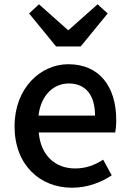

<svg xmlns="http://www.w3.org/2000/svg" viewBox="-20 -864 605 897"><path d="M316 13C388 13 451 -11 502 -45L462 -118C422 -92 380 -77 331 -77C236 -77 170 -140 161 -245H518C521 -258 523 -281 523 -303C523 -459 445 -564 299 -564C170 -564 48 -453 48 -274C48 -93 167 13 316 13ZM160 -324C171 -421 232 -474 301 -474C381 -474 424 -419 424 -324ZM242 -647H357L483 -801L436 -844L301 -724H297L162 -844L116 -801Z"/></svg>

Font: Noto Sans Japanese Medium
Style: Regular
Weight: 500
Designer: Ryoko NISHIZUKA (kana & ideographs); Paul D. Hunt (Latin, Greek & Cyrillic); Wenlong ZHANG (bopomofo); Sandoll Communica
Foundry: Adobe Systems Incorporated
Version: Version 1.000;PS 1;hotconv 1.0.78;makeotf.lib2.5.61930